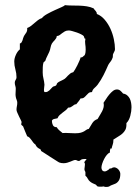

<svg xmlns="http://www.w3.org/2000/svg" viewBox="-20 -613 546 755"><path d="M453.1 70.8Q453.1 88.4 446.8 97.7Q440.4 106.9 432.1 109.9L416 116.2Q412.1 118.7 408.7 120.4Q405.3 122.1 397 122.1Q394 122.1 392.3 121.8Q390.6 121.6 388.2 120.1Q385.7 120.1 383.5 120.6Q381.3 121.1 379.9 121.1H373Q366.2 121.1 363.5 119.9Q360.8 118.7 359.9 116.2L358.9 115.2Q357.9 113.3 354 111.8Q350.1 110.4 345 107.9Q339.8 105.5 334.5 101.3Q329.1 97.2 325.2 89.8Q322.3 83 315.9 78.1V64.9Q315.9 62.5 314 59.6Q312 56.6 312 51.8Q312 47.4 313 43.5Q314 39.6 314 34.2Q314 32.7 313.7 30.3Q313.5 27.8 311 24.9L320.8 12.2Q315.4 12.2 311.3 12.2Q307.1 12.2 303.2 13.2Q299.3 14.2 296.1 17.1Q293 20 290 20Q286.1 20 283 18.1Q279.8 16.1 275.9 16.1Q272.5 16.1 267.6 18.1Q262.7 20 256.8 22.5Q251 24.9 244.1 26.9Q237.3 28.8 230 28.8Q220.2 28.8 212.9 25.9Q212.4 25.9 207.3 22.7Q202.1 19.5 194.6 14.6Q187 9.8 178.2 4.2Q169.4 -1.5 161.6 -6.6Q153.8 -11.7 148.4 -15.1Q143.1 -18.6 142.1 -19L139.2 -25.9Q132.3 -28.8 127.2 -33.2Q122.1 -37.6 119.1 -44.9Q114.3 -47.9 110.8 -52.5Q107.4 -57.1 104 -62Q100.6 -66.9 96.7 -71Q92.8 -75.2 86.9 -77.1Q82.5 -86.9 78.6 -96.7Q74.7 -106.4 70.8 -116.2L64 -122.1Q63 -125 64 -127.7Q64.9 -130.4 64.9 -132.8Q64.9 -134.8 61.8 -141.1Q58.6 -147.5 54.9 -155Q51.3 -162.6 48.1 -169.9Q44.9 -177.2 44.9 -181.2Q44.9 -188.5 46.4 -195.3Q47.9 -202.1 47.9 -209Q47.9 -214.8 45.4 -220.5Q43 -226.1 42 -231.9Q40.5 -239.7 41.3 -248Q42 -256.3 42 -264.2Q42 -270 40 -275.9Q38.1 -281.7 38.1 -288.1Q38.1 -293.9 41.5 -298.8Q44.9 -303.7 44.9 -309.1Q44.9 -324.7 40.5 -340.1Q36.1 -355.5 36.1 -371.1Q36.1 -383.3 42.5 -397.5Q48.8 -411.6 58.1 -418.9V-441.9Q62.5 -442.9 64.7 -446.3Q66.9 -449.7 68.4 -454.1Q69.8 -458.5 71 -463.1Q72.3 -467.8 74.2 -471.2Q76.7 -475.6 79.1 -478.8Q81.5 -481.9 83.5 -485.1Q85.4 -488.3 86.4 -492.4Q87.4 -496.6 86.9 -502.9Q95.2 -505.9 102.1 -511.2Q108.9 -516.6 115.5 -522.5Q122.1 -528.3 129.2 -533.7Q136.2 -539.1 145 -542Q151.4 -550.3 166 -558.3Q180.7 -566.4 195.8 -573.2Q210.9 -580.1 222.7 -585.2Q234.4 -590.3 234.9 -592.8Q248.5 -591.3 263.2 -591.3Q277.8 -591.3 292.5 -590.8Q307.1 -590.3 321.3 -588.1Q335.4 -585.9 348.1 -580.1Q349.6 -577.1 351.8 -574.7Q354 -572.3 356 -570.1Q357.9 -567.9 359.4 -564.9Q360.8 -562 360.8 -558.1Q378.4 -551.3 391.8 -535.4Q405.3 -519.5 414.3 -499.8Q423.3 -480 427.7 -458.7Q432.1 -437.5 432.1 -419.9Q432.1 -414.6 429.9 -411.1Q427.7 -407.7 425.8 -402.8Q423.3 -398.4 423.8 -393.1Q424.3 -387.7 421.9 -383.8Q419.4 -376.5 414.6 -370.6Q409.7 -364.7 405.8 -357.9Q397 -337.4 387.2 -317.9Q377.4 -298.3 363.8 -279.8Q358.4 -272.9 351.1 -266.6Q343.8 -260.3 341.8 -251Q333 -251 328.1 -246.8Q323.2 -242.7 319.3 -238Q315.4 -233.4 310.5 -229.5Q305.7 -225.6 296.9 -226.1Q293 -219.2 288.8 -214.1Q284.7 -209 279.8 -203.1Q274.9 -203.1 271.7 -200.9Q268.6 -198.7 265.1 -196Q261.7 -193.4 257.8 -191.4Q253.9 -189.5 248 -189.9Q243.7 -183.6 237.8 -179Q231.9 -174.3 225.8 -169.9Q219.7 -165.5 214.4 -160.4Q209 -155.3 206.1 -147.9Q200.7 -146.5 193.6 -145.3Q186.5 -144 184.1 -138.2Q184.1 -128.9 188 -120.8Q191.9 -112.8 203.1 -112.8Q207 -105.5 213.4 -100.3Q219.7 -95.2 226.1 -89.8Q238.3 -90.8 250.5 -89.8Q262.7 -88.9 274.9 -88.9Q289.6 -88.9 297.9 -91.3Q306.2 -93.8 311.3 -96.9Q316.4 -100.1 320.1 -102.8Q323.7 -105.5 329.1 -106Q335.9 -118.2 343.3 -129.4Q350.6 -140.6 363.8 -145Q367.7 -152.3 372.6 -159.9Q377.4 -167.5 381.6 -175.5Q385.7 -183.6 387.5 -191.9Q389.2 -200.2 387.2 -209Q391.6 -214.8 397.2 -223.9Q402.8 -232.9 409.7 -241.2Q416.5 -249.5 424.1 -255.4Q431.6 -261.2 439.9 -261.2Q447.8 -261.2 453.6 -256.1Q459.5 -251 463.9 -245.1Q473.6 -243.7 480.2 -238Q486.8 -232.4 490.5 -224.9Q494.1 -217.3 495.6 -208.3Q497.1 -199.2 497.1 -190.9Q497.1 -175.8 492.4 -157.7Q487.8 -139.6 477.1 -128.9V-125Q477.5 -111.3 472.9 -102.5Q468.3 -93.8 460.9 -87.4Q453.6 -81.1 444.3 -75.7Q435.1 -70.3 425.8 -64V-60.1Q425.8 -51.8 423.1 -44.2Q420.4 -36.6 418.9 -28.8H417H414.1Q413.1 -24.9 412.6 -22Q412.1 -19 412.1 -16.1V-13.2Q406.2 -11.2 400.1 -3.9Q394 3.4 389.4 12.5Q384.8 21.5 381.8 30.8Q378.9 40 378.9 45.9Q378.9 52.2 382.1 56.6Q385.3 61 392.1 61Q396 61 400.4 58.3Q404.8 55.7 408.2 53.2L411.1 49.8Q419.4 49.8 420.9 46.9L428.2 44.9Q433.1 44.9 437.7 47.4Q442.4 49.8 445.8 53.7Q449.2 57.6 451.2 62.3Q453.1 66.9 453.1 70.8ZM315.9 -460.9Q313.5 -460.4 312.7 -461.7Q312 -462.9 311.5 -464.6Q311 -466.3 310.5 -468Q310.1 -469.7 309.1 -471.2Q306.6 -474.1 299.1 -478Q291.5 -481.9 282.5 -485.1Q273.4 -488.3 264.4 -490.7Q255.4 -493.2 251 -493.2Q241.2 -493.2 235.1 -489.7Q229 -486.3 224.1 -482.4Q219.2 -478.5 214.6 -475.1Q210 -471.7 203.1 -471.2Q203.1 -466.8 200.9 -462.9Q198.7 -459 195.6 -455.6Q192.4 -452.1 189.2 -448.7Q186 -445.3 184.1 -441.9Q180.2 -434.6 178.7 -426Q177.2 -417.5 173.8 -409.2Q169.9 -399.9 165.5 -391.8Q161.1 -383.8 158.2 -374L150.9 -367.2Q148.4 -357.9 148.2 -347.9Q147.9 -337.9 147.9 -328.1Q147.9 -315.4 150.9 -304Q153.8 -292.5 154.8 -279.8Q154.8 -275.4 153.8 -270.3Q152.8 -265.1 152.8 -259.8Q152.8 -257.3 153.1 -255.4Q153.3 -253.4 154.8 -251H157.2Q162.6 -250.5 166.5 -252.4Q170.4 -254.4 173.8 -257.3Q177.2 -260.3 180.2 -263.9Q183.1 -267.6 187 -271Q189.9 -273.4 193.4 -273.9Q196.8 -274.4 200.2 -276.9Q202.6 -279.3 203.1 -282Q203.6 -284.7 206.1 -287.1Q210.4 -291 217 -293.9Q223.6 -296.9 229 -299.8Q234.9 -302.7 239 -307.1Q243.2 -311.5 247.3 -315.9Q251.5 -320.3 256.3 -324Q261.2 -327.6 268.1 -329.1Q271 -332.5 275.4 -340.1Q279.8 -347.7 284.2 -356.4Q288.6 -365.2 292.2 -373.8Q295.9 -382.3 296.9 -387.2H298.8Q303.7 -387.2 306.4 -390.4Q309.1 -393.6 313 -396Q315.4 -401.4 316.2 -407Q316.9 -412.6 316.9 -418Q316.9 -429.2 315.2 -439.5Q313.5 -449.7 315.9 -460.9Z"/></svg>

Font: Margarine
Style: Regular
Weight: 400
Designer: Astigmatic (AOETI)
Foundry: Astigmatic (AOETI)
Version: Version 1.000